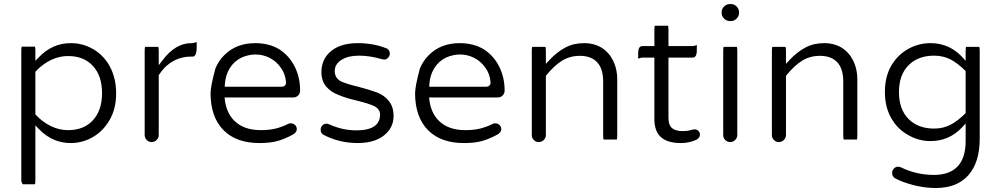

<svg xmlns="http://www.w3.org/2000/svg" viewBox="-20 -714 5000 959"><path d="M320.3 -64Q274.9 -64 233.4 -84.5Q191.9 -105 159.7 -139.6L156.7 -142.6V-355.5Q172.4 -372.1 184.6 -382.3Q249 -434.1 320.3 -434.1Q398.9 -434.1 444.3 -384.3Q489.7 -335 489.7 -249Q489.7 -158.7 439.9 -108.9Q395 -64 320.3 -64ZM88.4 -481Q86.4 -474.6 86.4 -459V184.6Q86.4 197.3 93.8 206.5H154.8Q156.7 200.2 156.7 184.6V-87.9Q176.3 -67.4 178.2 -65.4Q244.6 0.5 333 0.5Q392.6 0.5 444.6 -29.8Q496.6 -60.1 528.3 -116.2Q560.1 -171.9 560.1 -247.6Q560.1 -336.4 517.1 -401.4Q487.8 -444.8 443.4 -469.7H442.9Q393.6 -498.5 333 -498.5Q241.7 -498.5 174.3 -428.2L156.7 -410.2V-459Q156.7 -473.1 154.8 -481Z M704.6 -480Q702.6 -473.6 702.6 -458V-39.1Q702.6 -24.9 712.9 -14.6Q723.1 -4.4 737.3 -4.4Q752 -4.4 762.5 -14.9Q772.9 -25.4 772.9 -39.1V-338.9Q787.6 -360.8 802.7 -376.5Q845.7 -418.9 901.9 -428.7Q917.5 -431.2 933.6 -431.2H940.4Q945.8 -431.2 948.5 -432.6Q951.2 -434.1 952.6 -435.5Q962.4 -445.8 962.4 -476.6V-503.9Q945.8 -498.5 940.9 -498.5Q940.4 -498.5 940.4 -498.5H935.5Q856 -498.5 791.5 -412.6L772.9 -388.2V-458Q772.9 -472.2 771 -480Z M1408.7 -304.7Q1408.7 -303.7 1408.7 -301Q1408.7 -298.3 1407.7 -294.2Q1406.7 -290 1402.8 -286.6Q1397 -280.8 1386.7 -280.8H1102.5L1103 -291.5Q1106 -338.4 1127.4 -373Q1148.9 -408.2 1186 -426.3Q1202.1 -433.6 1221.7 -438Q1239.3 -441.9 1255.9 -441.9Q1292.5 -441.9 1326.2 -425.3Q1360.4 -408.2 1383.3 -375Q1404.3 -346.7 1408.7 -304.7ZM1462.4 -69.3Q1462.4 -81.5 1453.4 -89.8Q1444.3 -98.1 1432.6 -98.1Q1425.3 -98.1 1419.4 -95.2Q1387.2 -79.1 1355.2 -71.5Q1323.2 -64 1283.2 -64Q1197.3 -64 1149.9 -111.3Q1111.3 -149.9 1103 -215.3L1101.6 -227.1H1443.4Q1459.5 -227.1 1469.2 -237.1Q1479 -247.1 1479 -261.7Q1479 -327.6 1451.7 -381.8Q1424.8 -435.1 1376.5 -466.8Q1325.2 -498.5 1254.4 -498.5Q1160.2 -498.5 1100.6 -439Q1072.8 -411.6 1056.2 -373Q1032.7 -287.1 1031.7 -249Q1031.7 -128.9 1097.2 -63Q1161.1 0.5 1275.4 0.5Q1329.6 0.5 1365.5 -9.5Q1401.4 -19.5 1441.4 -41Q1456.1 -49.3 1460.4 -59.6Q1462.4 -64 1462.4 -69.3Z M1918.5 -467.3Q1913.6 -472.2 1904.8 -474.6Q1842.8 -498.5 1766.6 -498.5Q1672.4 -498.5 1623.5 -449.7Q1585.4 -411.6 1585.4 -353.5Q1585.4 -311 1608.4 -282.7Q1632.3 -253.9 1671.9 -239.3Q1709 -223.6 1765.1 -210.9Q1824.7 -195.8 1849.1 -184.1Q1858.9 -179.2 1865.7 -172.4Q1878.4 -159.7 1878.4 -141.6Q1878.4 -110.8 1859.4 -91.3Q1839.4 -71.8 1801.8 -65.9Q1783.7 -63 1760.7 -63Q1722.7 -63 1690.2 -70.6Q1657.7 -78.1 1623.5 -93.3Q1617.7 -96.2 1610.4 -96.2Q1598.1 -96.2 1589.8 -87.2Q1581.5 -78.1 1581.5 -66.4Q1581.5 -50.3 1593.3 -42Q1672.9 0.5 1766.6 0.5Q1861.3 0.5 1910.6 -48.8Q1945.8 -84 1945.8 -134.8Q1945.8 -179.2 1923.3 -208Q1900.9 -237.3 1863.8 -252Q1823.2 -266.6 1771 -280.3Q1713.4 -293.9 1684.1 -307.1Q1661.1 -318.4 1654.3 -340.8Q1651.9 -349.1 1651.9 -358.4Q1651.9 -394.5 1687 -416Q1719.7 -436 1773.4 -436Q1827.1 -436 1887.2 -418.5L1898.4 -416.5Q1909.7 -416.5 1918.5 -425.5Q1927.2 -434.6 1927.2 -446.5Q1927.2 -458.5 1918.5 -467.3Z M2430.2 -304.7Q2430.2 -303.7 2430.2 -301Q2430.2 -298.3 2429.2 -294.2Q2428.2 -290 2424.3 -286.6Q2418.5 -280.8 2408.2 -280.8H2124L2124.5 -291.5Q2127.4 -338.4 2148.9 -373Q2170.4 -408.2 2207.5 -426.3Q2223.6 -433.6 2243.2 -438Q2260.7 -441.9 2277.3 -441.9Q2314 -441.9 2347.7 -425.3Q2381.8 -408.2 2404.8 -375Q2425.8 -346.7 2430.2 -304.7ZM2483.9 -69.3Q2483.9 -81.5 2474.9 -89.8Q2465.8 -98.1 2454.1 -98.1Q2446.8 -98.1 2440.9 -95.2Q2408.7 -79.1 2376.7 -71.5Q2344.7 -64 2304.7 -64Q2218.8 -64 2171.4 -111.3Q2132.8 -149.9 2124.5 -215.3L2123 -227.1H2464.8Q2481 -227.1 2490.7 -237.1Q2500.5 -247.1 2500.5 -261.7Q2500.5 -327.6 2473.1 -381.8Q2446.3 -435.1 2397.9 -466.8Q2346.7 -498.5 2275.9 -498.5Q2181.6 -498.5 2122.1 -439Q2094.2 -411.6 2077.6 -373Q2054.2 -287.1 2053.2 -249Q2053.2 -128.9 2118.7 -63Q2182.6 0.5 2296.9 0.5Q2351.1 0.5 2387 -9.5Q2422.9 -19.5 2462.9 -41Q2477.5 -49.3 2481.9 -59.6Q2483.9 -64 2483.9 -69.3Z M2638.2 -480Q2636.2 -473.6 2636.2 -458V-39.1Q2636.2 -24.9 2646.5 -14.6Q2656.7 -4.4 2670.9 -4.4Q2685.5 -4.4 2696 -14.9Q2706.5 -25.4 2706.5 -39.1V-335.4Q2747.1 -385.7 2786.6 -410.4Q2826.2 -435.1 2876 -435.1Q2930.7 -435.1 2960.4 -405.3Q2992.7 -373 2992.7 -306.6V-39.1Q2992.7 -24.9 2994.6 -17.1H3061Q3063 -23.4 3063 -39.1V-316.4Q3063 -376.5 3036.1 -422.4Q3017.6 -454.6 2986.8 -474.6Q2948.2 -498.5 2897.5 -498.5Q2845.2 -498.5 2804.7 -477.1Q2763.2 -455.6 2724.1 -414.1L2706.5 -395V-458Q2706.5 -472.2 2704.6 -480Z M3250.5 -585.4Q3248.5 -579.1 3248.5 -563.5V-483.9H3189.5Q3180.2 -483.9 3175.8 -479Q3167.5 -471.2 3167.5 -448.2V-420.9Q3178.2 -426.3 3189.5 -426.3H3248.5V-119.1Q3248.5 -61.5 3277.8 -32.2Q3310.5 0.5 3381.8 0.5Q3422.4 0.5 3458.5 -16.1Q3472.2 -23.9 3475.1 -35.2Q3476.1 -38.1 3476.1 -43Q3476.1 -52.2 3468.3 -60.1Q3460.4 -67.9 3450.2 -67.9Q3444.8 -67.9 3437.5 -66.4Q3435.1 -65.4 3432.6 -64.9Q3413.1 -59.1 3391.6 -59.1Q3356.9 -59.1 3338.4 -72.8Q3318.8 -87.4 3318.8 -127V-426.3H3438.5Q3447.8 -426.3 3452.1 -431.2Q3460.4 -439 3460.4 -461.9V-489.3Q3449.7 -483.9 3438.5 -483.9H3318.8V-563.5Q3318.8 -577.6 3316.9 -585.4Z M3594.2 -480Q3592.3 -473.6 3592.3 -458V-39.1Q3592.3 -24.9 3602.5 -14.6Q3612.8 -4.4 3627 -4.4Q3641.6 -4.4 3652.1 -14.9Q3662.6 -25.4 3662.6 -39.1V-458Q3662.6 -472.2 3660.6 -480ZM3625 -608.9H3630.9Q3647 -608.9 3659.2 -621.1Q3671.4 -633.3 3671.4 -649.4V-653.3Q3671.4 -669.4 3659.2 -681.6Q3647 -693.8 3630.9 -693.8H3625Q3608.9 -693.8 3596.7 -681.6Q3584.5 -669.4 3584.5 -653.3V-649.4Q3584.5 -633.3 3596.7 -621.1Q3608.9 -608.9 3625 -608.9Z M3837.4 -480Q3835.4 -473.6 3835.4 -458V-39.1Q3835.4 -24.9 3845.7 -14.6Q3856 -4.4 3870.1 -4.4Q3884.8 -4.4 3895.3 -14.9Q3905.8 -25.4 3905.8 -39.1V-335.4Q3946.3 -385.7 3985.8 -410.4Q4025.4 -435.1 4075.2 -435.1Q4129.9 -435.1 4159.7 -405.3Q4191.9 -373 4191.9 -306.6V-39.1Q4191.9 -24.9 4193.8 -17.1H4260.3Q4262.2 -23.4 4262.2 -39.1V-316.4Q4262.2 -376.5 4235.4 -422.4Q4216.8 -454.6 4186 -474.6Q4147.5 -498.5 4096.7 -498.5Q4044.4 -498.5 4003.9 -477.1Q3962.4 -455.6 3923.3 -414.1L3905.8 -395V-458Q3905.8 -472.2 3903.8 -480Z M4645.5 -71.8Q4565.9 -71.8 4518.1 -119.6Q4470.2 -167.5 4470.2 -253.9Q4470.2 -340.3 4518.1 -388.2Q4565.9 -436 4645.5 -436Q4690.9 -436 4728 -417Q4764.2 -397.9 4800.3 -361.8L4803.2 -358.9V-148.9Q4764.2 -109.9 4727.5 -90.8Q4690.9 -71.8 4645.5 -71.8ZM4805.2 -480Q4803.2 -473.6 4803.2 -458V-410.6Q4782.2 -432.6 4779.3 -436Q4716.8 -498.5 4627 -498.5Q4569.8 -498.5 4518.1 -470.7Q4466.3 -442.4 4433.6 -389.2Q4399.9 -333 4399.9 -255.4Q4399.9 -177.7 4432.6 -122.1Q4447.8 -95.7 4469.5 -74.2Q4491.2 -52.7 4520.5 -37.1Q4570.8 -9.3 4627 -9.3Q4721.2 -9.3 4785.6 -78.1L4803.2 -97.2V-8.8Q4803.2 77.1 4760.7 119.6Q4720.7 159.7 4644.5 159.7Q4557.6 159.7 4479.5 121.6Q4471.7 118.7 4467.3 118.7Q4462.9 118.7 4460.2 119.1Q4457.5 119.6 4455.1 120.6Q4449.7 123 4444.8 127.9Q4436 137.7 4436 149.4Q4436 167 4449.7 175.8Q4486.3 196.3 4543.2 210.7Q4600.1 225.1 4653.3 225.1Q4760.3 225.1 4816.4 161.6Q4873.5 97.7 4873.5 -21.5V-458Q4873.5 -472.2 4871.6 -480Z"/></svg>

Font: YuPearl-ExtraLight
Style: ExtraLight
Weight: 200
Designer: Max Yao
Foundry: Max-Everyday
Version: Version 1.011; ttfautohint (v1.8.3)